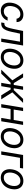

<svg xmlns="http://www.w3.org/2000/svg" viewBox="2075 -2668 604 4794"><g transform="rotate(90 2377.0 -271.0)"><path d="M251.4 11.4Q174.4 11.4 125.2 -24.9Q76 -61.1 56.8 -124.6Q37.6 -188.2 51.1 -269.9Q64.6 -353 105.8 -416.7Q147 -480.5 208.5 -516.5Q269.9 -552.6 343.8 -552.6Q429.7 -552.6 481.4 -505.7Q533 -458.8 531.2 -382.1H447.4Q443.9 -419.4 415.7 -448.3Q387.4 -477.3 332.4 -477.3Q283.4 -477.3 242.2 -451.9Q201 -426.5 172.9 -380.5Q144.9 -334.5 134.9 -272.7Q118.6 -177.9 153.9 -120.9Q189.3 -63.9 264.2 -63.9Q312.9 -63.9 351.9 -89.1Q391 -114.3 410.5 -159.1H494.3Q478.7 -110.8 444.2 -72.3Q409.8 -33.7 360.8 -11.2Q311.8 11.4 251.4 11.4Z M541.2 0 554 -78.1H573.9Q606.5 -78.1 628.2 -96.4Q649.9 -114.7 666.9 -163.5Q683.9 -212.4 703.1 -304L752.8 -545.5H1116.5L1025.6 0H941.8L1019.9 -467.3H819.6L778.4 -272.7Q759.9 -183.2 734.4 -122.5Q708.8 -61.8 669.4 -30.9Q630 0 569.6 0Z M1404.8 11.4Q1329.5 11.4 1278.9 -24.5Q1228.3 -60.4 1207.4 -125Q1186.4 -189.6 1200.3 -275.6Q1213.8 -359.4 1254.3 -421.7Q1294.7 -484 1354.8 -518.3Q1414.8 -552.6 1487.2 -552.6Q1562.5 -552.6 1613.3 -516.5Q1664.1 -480.5 1685 -415.7Q1706 -350.9 1691.8 -264.2Q1678.3 -181.1 1637.8 -119.1Q1597.3 -57.2 1537.3 -22.9Q1477.3 11.4 1404.8 11.4ZM1406.2 -63.9Q1463.8 -63.9 1506.4 -93.4Q1549 -122.9 1575.5 -171.2Q1601.9 -219.5 1610.8 -275.6Q1619.3 -328.8 1610.1 -374.8Q1600.9 -420.8 1570.7 -449Q1540.5 -477.3 1485.8 -477.3Q1428.3 -477.3 1385.7 -447.4Q1343 -417.6 1316.8 -369Q1290.5 -320.3 1281.2 -264.2Q1272.7 -210.9 1282 -165.3Q1291.2 -119.7 1321.4 -91.8Q1351.6 -63.9 1406.2 -63.9Z M1718.8 0 1985.8 -277 1812.5 -545.5H1911.9L2055.4 -312.5H2100.9L2139.2 -545.5H2223L2184.7 -312.5H2228.7L2448.9 -545.5H2548.3L2285.5 -277L2460.2 0H2359.4L2214.5 -234.4H2171.9L2132.1 0H2048.3L2088.1 -234.4H2045.5L1819.6 0Z M2754.3 -545.5 2715.2 -311.1H2976.6L3015.6 -545.5H3099.4L3008.5 0H2924.7L2963.4 -233H2702.1L2663.4 0H2579.5L2670.5 -545.5Z M3387.8 11.4Q3312.5 11.4 3261.9 -24.5Q3211.3 -60.4 3190.3 -125Q3169.4 -189.6 3183.2 -275.6Q3196.7 -359.4 3237.2 -421.7Q3277.7 -484 3337.7 -518.3Q3397.7 -552.6 3470.2 -552.6Q3545.5 -552.6 3596.2 -516.5Q3647 -480.5 3668 -415.7Q3688.9 -350.9 3674.7 -264.2Q3661.2 -181.1 3620.7 -119.1Q3580.3 -57.2 3520.2 -22.9Q3460.2 11.4 3387.8 11.4ZM3389.2 -63.9Q3446.7 -63.9 3489.3 -93.4Q3532 -122.9 3558.4 -171.2Q3584.9 -219.5 3593.8 -275.6Q3602.3 -328.8 3593 -374.8Q3583.8 -420.8 3553.6 -449Q3523.4 -477.3 3468.8 -477.3Q3411.2 -477.3 3368.6 -447.4Q3326 -417.6 3299.7 -369Q3273.4 -320.3 3264.2 -264.2Q3255.7 -210.9 3264.9 -165.3Q3274.1 -119.7 3304.3 -91.8Q3334.5 -63.9 3389.2 -63.9Z M4186.1 -545.5 4173.3 -467.3H3920.5L3842.3 0H3758.5L3849.4 -545.5Z M4414.8 11.4Q4339.5 11.4 4288.9 -24.5Q4238.3 -60.4 4217.3 -125Q4196.4 -189.6 4210.2 -275.6Q4223.7 -359.4 4264.2 -421.7Q4304.7 -484 4364.7 -518.3Q4424.7 -552.6 4497.2 -552.6Q4572.4 -552.6 4623.2 -516.5Q4674 -480.5 4695 -415.7Q4715.9 -350.9 4701.7 -264.2Q4688.2 -181.1 4647.7 -119.1Q4607.2 -57.2 4547.2 -22.9Q4487.2 11.4 4414.8 11.4ZM4416.2 -63.9Q4473.7 -63.9 4516.3 -93.4Q4558.9 -122.9 4585.4 -171.2Q4611.9 -219.5 4620.7 -275.6Q4629.3 -328.8 4620 -374.8Q4610.8 -420.8 4580.6 -449Q4550.4 -477.3 4495.7 -477.3Q4438.2 -477.3 4395.6 -447.4Q4353 -417.6 4326.7 -369Q4300.4 -320.3 4291.2 -264.2Q4282.7 -210.9 4291.9 -165.3Q4301.1 -119.7 4331.3 -91.8Q4361.5 -63.9 4416.2 -63.9Z"/></g></svg>

Font: Inter UI
Style: Italic
Weight: 400
Italic angle: -9.39999°
Designer: Rasmus Andersson
Foundry: rsms
Version: 3.2;8d6f07862